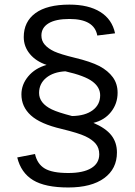

<svg xmlns="http://www.w3.org/2000/svg" viewBox="-20 -745 596 849"><path d="M287.1 -724.6Q371.6 -724.6 423.6 -692.1Q475.6 -659.7 488.8 -597.7L410.2 -587.9Q397 -661.1 287.1 -661.1Q226.1 -661.1 194.6 -641.8Q163.1 -622.6 163.1 -587.9Q163.1 -564.5 178 -547.4Q192.9 -530.3 219.7 -517.6Q247.6 -504.9 310.1 -489.7Q379.9 -473.1 419.9 -452.6Q458 -432.1 479 -403.3Q500 -374.5 500 -335Q500 -286.6 470.9 -250Q441.9 -213.4 393.1 -201.7Q447.8 -178.2 472.4 -146.7Q497.1 -115.2 497.1 -70.8Q497.1 1.5 440.7 42.7Q384.3 84 281.7 84Q179.7 84 126.2 51.5Q72.8 19 56.2 -48.8L134.8 -64Q144.5 -20 177.7 0Q210.9 20 281.7 20Q348.1 20 383.5 -1.5Q418.9 -22.9 418.9 -63Q418.9 -90.8 403.1 -109.6Q387.2 -128.4 356.9 -142.6Q327.1 -156.7 252.9 -174.8Q158.2 -196.8 116.5 -234.9Q74.7 -272.9 74.7 -327.6Q74.7 -371.1 104.7 -407.2Q134.8 -443.4 186 -458Q139.2 -473.6 112.1 -506.3Q85 -539.1 85 -581.1Q85 -648.9 136.5 -686.8Q188 -724.6 287.1 -724.6ZM422.9 -323.7Q422.9 -358.9 389.2 -384.3Q355 -410.2 269 -429.7Q215.8 -426.8 184.3 -400.9Q152.8 -375 152.8 -334Q152.8 -288.6 209 -261.2Q236.3 -248 298.8 -231.9Q356.9 -232.9 389.9 -257.6Q422.9 -282.2 422.9 -323.7Z"/></svg>

Font: Arimo
Style: Regular
Weight: 400
Designer: Steve Matteson
Foundry: Monotype Imaging Inc.
Version: Version 1.33